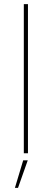

<svg xmlns="http://www.w3.org/2000/svg" viewBox="-20 -740 250 927"><path d="M95 0H115V-720H95ZM52 167H67L114 34H92Z"/></svg>

Font: Fixel Display Thin
Style: Regular
Weight: 100
Designer: AlfaBravo + MacPaw
Foundry: Kyrylo Tkachov, Marchela Mozhyna, Serhii Makarenko, Maria Weinstein, Zakhar Kryvoshyya
Version: Version 1.211